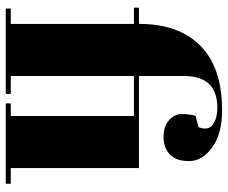

<svg xmlns="http://www.w3.org/2000/svg" viewBox="-84 -730 813 686"><g transform="rotate(90 323.0 -386.5)"><path d="M364 -756Q251 -756 251 -636V-476H580V-18H636V0H349V-18H394V-458H251V-18H315V0H10V-18H65V-458H7V-476H65V-478Q65 -618 143 -695.5Q221 -773 374 -773Q458 -773 506.5 -737.5Q555 -702 555 -655Q555 -608 531 -586Q507 -564 469 -564Q431 -564 409 -583.5Q387 -603 387 -628.5Q387 -654 393 -678L434 -689Q447 -723 425 -739.5Q403 -756 364 -756Z"/></g></svg>

Font: Abril Fatface
Style: Regular
Weight: 400
Designer: Veronika Burian, Jos Scaglione
Foundry: TypeTogether
Version: Version 1.001